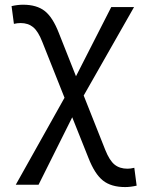

<svg xmlns="http://www.w3.org/2000/svg" viewBox="-20 -547 626 802"><path d="M502.9 234.4Q444.3 234.4 409.9 207Q375.5 179.7 349.1 111.8L281.7 -57.1L141.1 224.6H45.9L249.5 -138.7L156.7 -372.1Q139.6 -416 118.7 -433.3Q97.7 -450.7 66.4 -450.7Q52.2 -450.7 38.1 -447.3L28.3 -521.5Q54.2 -527.3 76.2 -527.3Q133.3 -527.3 166.7 -501.2Q200.2 -475.1 225.6 -409.7L297.4 -228.5L444.8 -517.6H540L329.6 -147.9L419.9 79.6Q437.5 123.5 458.7 140.6Q480 157.7 512.7 157.7Q525.4 157.7 541 153.8L550.8 228.5Q524.9 234.4 502.9 234.4Z"/></svg>

Font: Cascadia Code NF SemiLight
Style: Regular
Weight: 350
Monospace: yes
Designer: Aaron Bell
Foundry: Saja Typeworks
Version: Version 2404.023; ttfautohint (v1.8.4)